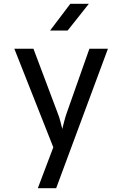

<svg xmlns="http://www.w3.org/2000/svg" viewBox="-20 -805 640 1005"><path d="M178 180 259 -34 55 -550H155L283 -210Q290 -193 296 -169.5Q302 -146 306 -130Q310 -146 316 -169.5Q322 -193 328 -210L448 -550H545L274 180ZM242 -645 348 -785H445L334 -645Z"/></svg>

Font: JetBrains Mono Zero
Style: Regular-Zero
Weight: 400
Designer: Philipp Nurullin, Konstantin Bulenkov
Foundry: JetBrains
Version: Version 2.211